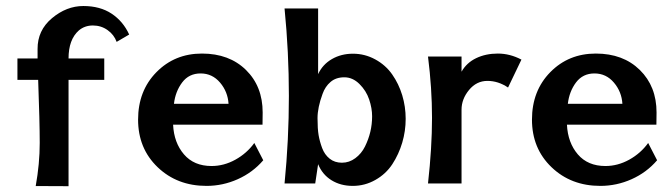

<svg xmlns="http://www.w3.org/2000/svg" viewBox="-20 -622 2248 651"><path d="M418 -504.9 375.5 -480Q366.7 -504.4 344.7 -520Q322.8 -535.6 294.9 -535.6Q267.1 -535.6 247.1 -518.6Q212.4 -487.8 212.4 -423.8H333.5V-351.1H212.4V9.3L101.1 8.8Q114.7 -66.9 114.7 -137.5Q114.7 -208 109.4 -351.1H39.1V-423.8H107.4V-455.6Q106.9 -519 156.2 -560.3Q205.6 -601.6 262.5 -601.6Q319.3 -601.6 358.4 -575.7Q397.5 -549.8 418 -504.9Z M569.8 -270H754.9Q752.4 -311 726.1 -342Q699.7 -373 660.2 -373Q620.6 -373 597.7 -342.5Q574.7 -312 569.8 -270ZM870.6 -240.7Q870.6 -240.7 870.1 -199.2H566.9Q569.8 -138.2 603.8 -98.6Q637.7 -59.1 697.3 -59.1Q739.3 -59.1 778.1 -80.6Q816.9 -102.1 842.3 -137.2L872.6 -78.6Q836.9 -37.1 786.1 -14.4Q735.4 8.3 680.2 8.3Q580.6 8.3 514.4 -55.2Q448.2 -118.7 448.2 -216.3Q448.2 -314 510.3 -377.2Q572.3 -440.4 664.8 -440.4Q757.3 -440.4 814 -384.8Q870.6 -329.1 870.6 -240.7Z M1073.7 -303.7Q1056.6 -257.3 1056.6 -221.2Q1056.6 -185.1 1060.3 -163.6Q1064 -142.1 1072.3 -119.9Q1080.6 -97.7 1097.7 -84Q1114.7 -70.3 1139.4 -70.3Q1164.1 -70.3 1184.8 -85.7Q1205.6 -101.1 1217.5 -125.2Q1229.5 -149.4 1235.6 -175Q1241.7 -200.7 1241.7 -227.8Q1241.7 -254.9 1231.7 -284.7Q1221.7 -314.5 1198.7 -337.2Q1175.8 -359.9 1147.5 -359.9Q1119.1 -359.9 1100.8 -344.2Q1082.5 -328.6 1073.7 -303.7ZM1058.6 -65.4 1048.8 0H944.8Q959.5 -147.9 959.5 -296.6Q959.5 -445.3 944.8 -593.3H1058.6V-370.6Q1073.7 -403.3 1105.2 -421.6Q1136.7 -439.9 1176.8 -439.9Q1216.8 -439.9 1252.2 -420.7Q1287.6 -401.4 1309.8 -369.6Q1332 -337.9 1343.8 -299.1Q1355.5 -260.3 1355.5 -219Q1355.5 -177.7 1343.8 -138.2Q1332 -98.6 1310.3 -65.4Q1288.6 -32.2 1252.9 -12Q1217.3 8.3 1176 8.3Q1134.8 8.3 1103.8 -11Q1072.8 -30.3 1058.6 -65.4Z M1748 -419.9 1702.6 -325.2Q1669.4 -347.7 1632.6 -347.7Q1595.7 -347.7 1570.3 -316.9Q1544.9 -286.1 1544.9 -250V0H1431.2Q1444.8 -121.6 1444.8 -222.4Q1444.8 -323.2 1431.2 -430.2H1544.9V-378.9Q1562 -409.2 1594.5 -424.8Q1627 -440.4 1668 -440.4Q1709 -440.4 1748 -419.9Z M1905.3 -270H2090.3Q2087.9 -311 2061.5 -342Q2035.2 -373 1995.6 -373Q1956.1 -373 1933.1 -342.5Q1910.2 -312 1905.3 -270ZM2206.1 -240.7Q2206.1 -240.7 2205.6 -199.2H1902.3Q1905.3 -138.2 1939.2 -98.6Q1973.1 -59.1 2032.7 -59.1Q2074.7 -59.1 2113.5 -80.6Q2152.3 -102.1 2177.7 -137.2L2208 -78.6Q2172.4 -37.1 2121.6 -14.4Q2070.8 8.3 2015.6 8.3Q1916 8.3 1849.9 -55.2Q1783.7 -118.7 1783.7 -216.3Q1783.7 -314 1845.7 -377.2Q1907.7 -440.4 2000.2 -440.4Q2092.8 -440.4 2149.4 -384.8Q2206.1 -329.1 2206.1 -240.7Z"/></svg>

Font: Rachana
Style: Bold
Weight: 700
Designer: Hussain KH
Foundry: Hussain KH, Rajeesh K Nambiar, Santhosh Thottingal, Swathanthra Malayalam Computing (http://smc.org.in)
Version: Version 7.0.0+20221109